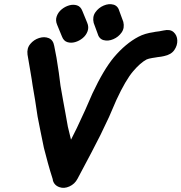

<svg xmlns="http://www.w3.org/2000/svg" viewBox="-20 -892 864 914"><path d="M263 -1Q285 7 310.5 -4.5Q336 -16 349 -41Q424 -181 458 -249Q472 -277 499 -335L534 -416Q578 -511 614 -553Q648 -593 678 -609Q687 -613 705 -616Q710 -617 718 -618Q726 -619 730 -620Q749 -622 761 -625Q795 -632 810 -654Q825 -676 824 -700Q823 -724 806.5 -739Q790 -754 759 -747Q752 -745 738 -743Q713 -740 712 -739Q669 -733 639 -717Q578 -685 522 -619Q473 -560 420 -447L385 -367Q361 -315 346 -283L318 -227L303 -289Q297 -320 291 -356L280 -416Q275 -441 268 -484L260 -546L249 -617L238 -674Q233 -702 212 -710.5Q191 -719 166 -711Q141 -703 124 -682.5Q107 -662 111 -632Q113 -619 123 -562Q133 -504 135 -487L147 -416Q155 -361 159 -337L173 -266Q182 -219 189 -188L208 -116Q219 -76 231 -39Q232 -38 231 -36Q237 -10 263 -1ZM275 -718Q283 -697 300.5 -691.5Q318 -686 337.5 -691.5Q357 -697 373.5 -710.5Q390 -724 397 -743.5Q404 -763 395 -784L372 -840Q364 -861 346.5 -866.5Q329 -872 309.5 -866.5Q290 -861 273.5 -847.5Q257 -834 250 -814.5Q243 -795 252 -774L275 -718ZM444 -734Q451 -707 473 -701Q495 -695 519.5 -705.5Q544 -716 559 -737.5Q574 -759 567 -788L549 -837Q542 -864 520 -870Q498 -876 473.5 -865.5Q449 -855 434 -833.5Q419 -812 426 -783L444 -734Z"/></svg>

Font: Balsamiq Sans
Style: Bold Italic
Weight: 700
Italic angle: -12°
Designer: Michael Angeles
Foundry: Balsamiq SRL
Version: Version 1.020; ttfautohint (v1.8.4.7-5d5b);gftools[0.9.26]